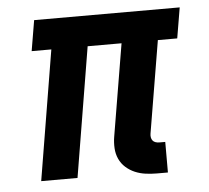

<svg xmlns="http://www.w3.org/2000/svg" viewBox="-44 -577 688 632"><g transform="rotate(-5 300.0 -261.0)"><path d="M450 8Q431 8 412.5 5.5Q394 3 377.5 -4Q361 -11 347.5 -23Q334 -35 326.5 -51.5Q319 -68 318 -87Q317 -106 320 -124L371 -429H259L188 0H68L139 -429H74L91 -530H572L555 -429H491L440 -124Q439 -118 440 -112Q441 -106 444.5 -101.5Q448 -97 454 -95Q460 -93 467 -93H486V8Z"/></g></svg>

Font: Iosevka Curly Extended Oblique
Style: Bold
Weight: 700
Width: 7
Italic angle: -9°
Monospace: yes
Designer: Belleve Invis
Foundry: Belleve Invis
Version: Version 11.1.0; ttfautohint (v1.8.3)